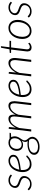

<svg xmlns="http://www.w3.org/2000/svg" viewBox="1660 -2372 897 4258"><g transform="rotate(-90 2109.0 -243.5)"><path d="M355.5 -436.5Q351.5 -429.5 344.5 -429.5Q339.5 -429.5 332.2 -435.8Q325 -442 312.5 -449.8Q300 -457.5 281.5 -463.8Q263 -470 235.5 -470Q210 -470 187.2 -461.5Q164.5 -453 147.8 -438.8Q131 -424.5 121.2 -405.8Q111.5 -387 111.5 -366Q111.5 -345.5 121 -331.5Q130.5 -317.5 146.2 -307.2Q162 -297 181.8 -289.5Q201.5 -282 222.5 -274.5Q243.5 -267 263.2 -257.8Q283 -248.5 298.8 -235.5Q314.5 -222.5 324 -203.8Q333.5 -185 333.5 -158.5Q333.5 -126.5 320.8 -96.5Q308 -66.5 284.5 -43.2Q261 -20 227.8 -6Q194.5 8 153.5 8Q105 8 72.5 -8.8Q40 -25.5 16.5 -52.5L28 -69.5Q31 -73.5 34 -75.5Q37 -77.5 41.5 -77.5Q46.5 -77.5 54 -69.5Q61.5 -61.5 74.8 -51.8Q88 -42 108.5 -34Q129 -26 160 -26Q189.5 -26 213.8 -35.8Q238 -45.5 255.2 -62.5Q272.5 -79.5 282 -101.8Q291.5 -124 291.5 -149Q291.5 -171 282 -186Q272.5 -201 257 -211.8Q241.5 -222.5 221.5 -230Q201.5 -237.5 180.8 -244.8Q160 -252 140 -260.8Q120 -269.5 104.5 -282Q89 -294.5 79.5 -312.5Q70 -330.5 70 -356.5Q70 -385.5 82.5 -412.2Q95 -439 117.5 -459.8Q140 -480.5 171 -492.8Q202 -505 239 -505Q281 -505 312 -492Q343 -479 367 -453Z M805 -402.5Q805 -382 799.5 -363.5Q794 -345 780 -328.5Q766 -312 742 -297.2Q718 -282.5 680.5 -270.2Q643 -258 591 -248.2Q539 -238.5 469 -231Q468 -220.5 467.5 -210.2Q467 -200 467 -190Q467 -115.5 500.8 -73.5Q534.5 -31.5 602.5 -31.5Q629 -31.5 650.2 -37.2Q671.5 -43 688.2 -52Q705 -61 717.8 -71Q730.5 -81 740.5 -90Q750.5 -99 757.8 -104.8Q765 -110.5 771 -110.5Q777 -110.5 781.5 -105.5L792.5 -92.5Q768 -66.5 744.8 -47.8Q721.5 -29 697.8 -17Q674 -5 648.5 0.8Q623 6.5 594 6.5Q552.5 6.5 520.2 -7.2Q488 -21 466 -46.2Q444 -71.5 432.5 -107.8Q421 -144 421 -189Q421 -226.5 428.5 -264.5Q436 -302.5 450.8 -337.5Q465.5 -372.5 487.2 -403Q509 -433.5 537 -456Q565 -478.5 599 -491.5Q633 -504.5 672.5 -504.5Q709 -504.5 734.2 -494.2Q759.5 -484 775.2 -468.8Q791 -453.5 798 -435.8Q805 -418 805 -402.5ZM670 -469.5Q630 -469.5 597.8 -452.5Q565.5 -435.5 540.8 -407.2Q516 -379 499.2 -341.8Q482.5 -304.5 474.5 -264Q538 -271 584 -280.2Q630 -289.5 662 -299.8Q694 -310 713.8 -322Q733.5 -334 744.5 -346.8Q755.5 -359.5 759.2 -373Q763 -386.5 763 -401Q763 -411.5 758.2 -423.8Q753.5 -436 742.5 -446Q731.5 -456 713.8 -462.8Q696 -469.5 670 -469.5Z M1214.5 -368Q1214 -340.5 1207.2 -318Q1200.5 -295.5 1190.5 -276.8Q1180.5 -258 1168.8 -241.8Q1157 -225.5 1147 -210Q1137 -194.5 1130.5 -178.5Q1124 -162.5 1124 -144.5Q1124 -129.5 1130 -116.8Q1136 -104 1144.8 -92Q1153.5 -80 1164 -67.8Q1174.5 -55.5 1183.2 -42Q1192 -28.5 1198 -12.5Q1204 3.5 1204 23Q1204 54.5 1188 83.8Q1172 113 1143 135.5Q1114 158 1073.2 171.5Q1032.5 185 982.5 185Q943 185 910.2 177Q877.5 169 853.8 153.8Q830 138.5 817 116.5Q804 94.5 804 66.5Q804 30.5 822.8 2.8Q841.5 -25 873.8 -44Q906 -63 948.8 -73Q991.5 -83 1040.5 -83Q1057.5 -83 1074.5 -81.8Q1091.5 -80.5 1109 -78Q1100.5 -89.5 1094.8 -102.5Q1089 -115.5 1089 -131.5Q1089 -149 1095 -167Q1101 -185 1118 -210.5Q1097.5 -196.5 1074.8 -189Q1052 -181.5 1025 -181.5Q996.5 -181.5 972 -190.5Q947.5 -199.5 929.8 -217.2Q912 -235 902 -260.8Q892 -286.5 892 -320.5Q892 -355 904.2 -388.2Q916.5 -421.5 939.8 -447.5Q963 -473.5 997 -489.2Q1031 -505 1074.5 -505Q1100 -505 1122.5 -498.8Q1145 -492.5 1162.5 -480H1292.5L1290.5 -464Q1290 -459 1286.8 -455.2Q1283.5 -451.5 1276.5 -450.5L1195.5 -444Q1204.5 -428.5 1209.5 -409.5Q1214.5 -390.5 1214.5 -368ZM1160.5 26Q1160.5 1.5 1152.5 -16Q1144.5 -33.5 1133 -48L1133.5 -46.5Q1109 -50.5 1087 -52Q1065 -53.5 1044.5 -53.5Q995 -53.5 958.5 -44.2Q922 -35 897.8 -19.2Q873.5 -3.5 861.2 17.5Q849 38.5 849 61.5Q849 83 858.8 99.8Q868.5 116.5 886.5 127.8Q904.5 139 930 145Q955.5 151 986.5 151Q1025.5 151 1057.5 140.5Q1089.5 130 1112.2 112.5Q1135 95 1147.5 72.5Q1160 50 1160.5 26ZM1036 -212.5Q1068 -212.5 1093.2 -226Q1118.5 -239.5 1136 -261.2Q1153.5 -283 1162.5 -310.8Q1171.5 -338.5 1171.5 -366.5Q1171.5 -418.5 1144 -444.8Q1116.5 -471 1070 -471Q1038 -471 1013 -458.2Q988 -445.5 970.8 -424.5Q953.5 -403.5 944.5 -376.2Q935.5 -349 935.5 -320.5Q935.5 -267.5 962.5 -240Q989.5 -212.5 1036 -212.5Z M1321 0 1381 -499H1402.5Q1420 -499 1420 -481L1406 -342Q1445 -419.5 1496 -462.2Q1547 -505 1603.5 -505Q1653.5 -505 1674.8 -473.5Q1696 -442 1696 -383Q1696 -366 1694.5 -346.5Q1714 -386.5 1737.2 -416.2Q1760.5 -446 1786.2 -465.8Q1812 -485.5 1839 -495.2Q1866 -505 1892.5 -505Q1946 -505 1969.5 -471.2Q1993 -437.5 1993 -375Q1993 -370 1992.8 -363.8Q1992.5 -357.5 1991.2 -344Q1990 -330.5 1987.5 -306.8Q1985 -283 1980.5 -243Q1976 -203 1969 -143.8Q1962 -84.5 1952 0H1905.5L1943 -318Q1945 -333.5 1946 -347.2Q1947 -361 1947 -373.5Q1947 -418.5 1931.5 -441.8Q1916 -465 1877.5 -465Q1853 -465 1827.8 -453.8Q1802.5 -442.5 1778.2 -420Q1754 -397.5 1732.2 -363.5Q1710.5 -329.5 1693 -283.5L1659.5 0H1613L1650.5 -318Q1655 -352.5 1655 -379.5Q1655 -421.5 1640.5 -443.2Q1626 -465 1589 -465Q1532 -465 1483.8 -413Q1435.5 -361 1399 -266L1367.5 0Z M2468.5 -402.5Q2468.5 -382 2463 -363.5Q2457.5 -345 2443.5 -328.5Q2429.5 -312 2405.5 -297.2Q2381.5 -282.5 2344 -270.2Q2306.5 -258 2254.5 -248.2Q2202.5 -238.5 2132.5 -231Q2131.5 -220.5 2131 -210.2Q2130.5 -200 2130.5 -190Q2130.5 -115.5 2164.2 -73.5Q2198 -31.5 2266 -31.5Q2292.5 -31.5 2313.8 -37.2Q2335 -43 2351.8 -52Q2368.5 -61 2381.2 -71Q2394 -81 2404 -90Q2414 -99 2421.2 -104.8Q2428.5 -110.5 2434.5 -110.5Q2440.5 -110.5 2445 -105.5L2456 -92.5Q2431.5 -66.5 2408.2 -47.8Q2385 -29 2361.2 -17Q2337.5 -5 2312 0.8Q2286.5 6.5 2257.5 6.5Q2216 6.5 2183.8 -7.2Q2151.5 -21 2129.5 -46.2Q2107.5 -71.5 2096 -107.8Q2084.5 -144 2084.5 -189Q2084.5 -226.5 2092 -264.5Q2099.5 -302.5 2114.2 -337.5Q2129 -372.5 2150.8 -403Q2172.5 -433.5 2200.5 -456Q2228.5 -478.5 2262.5 -491.5Q2296.5 -504.5 2336 -504.5Q2372.5 -504.5 2397.8 -494.2Q2423 -484 2438.8 -468.8Q2454.5 -453.5 2461.5 -435.8Q2468.5 -418 2468.5 -402.5ZM2333.5 -469.5Q2293.5 -469.5 2261.2 -452.5Q2229 -435.5 2204.2 -407.2Q2179.5 -379 2162.8 -341.8Q2146 -304.5 2138 -264Q2201.5 -271 2247.5 -280.2Q2293.5 -289.5 2325.5 -299.8Q2357.5 -310 2377.2 -322Q2397 -334 2408 -346.8Q2419 -359.5 2422.8 -373Q2426.5 -386.5 2426.5 -401Q2426.5 -411.5 2421.8 -423.8Q2417 -436 2406 -446Q2395 -456 2377.2 -462.8Q2359.5 -469.5 2333.5 -469.5Z M2544 0 2604 -499H2625.5Q2642.5 -499 2642.5 -481L2628 -337Q2648.5 -376.5 2673.2 -407.8Q2698 -439 2725.5 -460.8Q2753 -482.5 2782 -493.8Q2811 -505 2840.5 -505Q2896 -505 2924 -468.5Q2952 -432 2952 -364Q2952 -359.5 2951.8 -353.8Q2951.5 -348 2950.2 -335.5Q2949 -323 2946.5 -300.2Q2944 -277.5 2939.5 -238.8Q2935 -200 2928.2 -141.8Q2921.5 -83.5 2911.5 0H2864.5L2902 -318Q2905 -341 2905 -361.5Q2905 -412 2885.8 -438.5Q2866.5 -465 2825 -465Q2797 -465 2768.5 -450.8Q2740 -436.5 2713.2 -410.2Q2686.5 -384 2663 -346.8Q2639.5 -309.5 2621.5 -263L2591 0Z M3096.5 -83.5Q3096.5 -86.5 3096.8 -91Q3097 -95.5 3097.8 -104.5Q3098.5 -113.5 3100.2 -127.8Q3102 -142 3104.5 -164L3138.5 -446.5H3073Q3063 -446.5 3063 -456L3065.5 -476.5L3144 -482.5L3177 -660.5Q3178 -665 3181.5 -668.5Q3185 -672 3190 -672H3213L3189.5 -482H3333.5L3329.5 -446.5H3185.5L3151 -165.5Q3148.5 -145 3147 -132Q3145.5 -119 3144.5 -110.8Q3143.5 -102.5 3143.2 -98.5Q3143 -94.5 3143 -92.5Q3143 -60 3158.2 -45.5Q3173.5 -31 3197.5 -31Q3214 -31 3226.8 -36.2Q3239.5 -41.5 3249 -47.8Q3258.5 -54 3264.5 -59.2Q3270.5 -64.5 3273.5 -64.5Q3276.5 -64.5 3278 -63.2Q3279.5 -62 3281 -59.5L3290 -38.5Q3270 -17.5 3241.5 -4.8Q3213 8 3184.5 8Q3143.5 8 3120.2 -14.5Q3097 -37 3096.5 -83.5Z M3555 -31Q3598.5 -31 3634.2 -53.8Q3670 -76.5 3695.5 -114.2Q3721 -152 3734.8 -200.8Q3748.5 -249.5 3748.5 -301Q3748.5 -381 3713 -424.5Q3677.5 -468 3614.5 -468Q3585.5 -468 3560 -457.8Q3534.5 -447.5 3513 -429Q3491.5 -410.5 3474.2 -385.2Q3457 -360 3445.2 -330Q3433.5 -300 3427.2 -266.5Q3421 -233 3421 -198Q3421 -118.5 3456.2 -74.8Q3491.5 -31 3555 -31ZM3551 6.5Q3511 6.5 3478.2 -7.5Q3445.5 -21.5 3422.2 -48Q3399 -74.5 3386.2 -112.2Q3373.5 -150 3373.5 -198Q3373.5 -258.5 3391.5 -314.2Q3409.5 -370 3442.2 -412.5Q3475 -455 3520 -480.2Q3565 -505.5 3619 -505.5Q3659 -505.5 3691.8 -491.2Q3724.5 -477 3747.8 -450.8Q3771 -424.5 3783.8 -386.5Q3796.5 -348.5 3796.5 -301.5Q3796.5 -241 3778.2 -185.5Q3760 -130 3727.5 -87.2Q3695 -44.5 3650 -19Q3605 6.5 3551 6.5Z M4187.5 -436.5Q4183.5 -429.5 4176.5 -429.5Q4171.5 -429.5 4164.2 -435.8Q4157 -442 4144.5 -449.8Q4132 -457.5 4113.5 -463.8Q4095 -470 4067.5 -470Q4042 -470 4019.2 -461.5Q3996.5 -453 3979.8 -438.8Q3963 -424.5 3953.2 -405.8Q3943.5 -387 3943.5 -366Q3943.5 -345.5 3953 -331.5Q3962.5 -317.5 3978.2 -307.2Q3994 -297 4013.8 -289.5Q4033.5 -282 4054.5 -274.5Q4075.5 -267 4095.2 -257.8Q4115 -248.5 4130.8 -235.5Q4146.5 -222.5 4156 -203.8Q4165.5 -185 4165.5 -158.5Q4165.5 -126.5 4152.8 -96.5Q4140 -66.5 4116.5 -43.2Q4093 -20 4059.8 -6Q4026.5 8 3985.5 8Q3937 8 3904.5 -8.8Q3872 -25.5 3848.5 -52.5L3860 -69.5Q3863 -73.5 3866 -75.5Q3869 -77.5 3873.5 -77.5Q3878.5 -77.5 3886 -69.5Q3893.5 -61.5 3906.8 -51.8Q3920 -42 3940.5 -34Q3961 -26 3992 -26Q4021.5 -26 4045.8 -35.8Q4070 -45.5 4087.2 -62.5Q4104.5 -79.5 4114 -101.8Q4123.5 -124 4123.5 -149Q4123.5 -171 4114 -186Q4104.5 -201 4089 -211.8Q4073.5 -222.5 4053.5 -230Q4033.5 -237.5 4012.8 -244.8Q3992 -252 3972 -260.8Q3952 -269.5 3936.5 -282Q3921 -294.5 3911.5 -312.5Q3902 -330.5 3902 -356.5Q3902 -385.5 3914.5 -412.2Q3927 -439 3949.5 -459.8Q3972 -480.5 4003 -492.8Q4034 -505 4071 -505Q4113 -505 4144 -492Q4175 -479 4199 -453Z"/></g></svg>

Font: Lato Light
Style: Italic
Weight: 300
Italic angle: -7°
Designer: Lukasz Dziedzic
Foundry: Lukasz Dziedzic
Version: Version 1.104; Western+Polish opensource